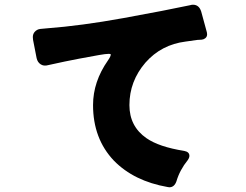

<svg xmlns="http://www.w3.org/2000/svg" viewBox="-20 -777 1040 813"><path d="M449 -546Q449 -549 441 -549Q428 -549 399.5 -544Q371 -539 315 -528.5Q259 -518 183 -501Q166 -496 152.5 -504.5Q139 -513 135 -531L120 -608Q119 -614 119 -620Q119 -632 126 -641Q136 -653 151 -654.5Q166 -656 178 -657Q324 -668 503 -700.5Q682 -733 785 -755Q791 -757 797 -757Q823 -757 832 -728Q832 -728 856 -640Q857 -636 857 -632Q857 -621 849 -615Q843 -610 834 -609L816 -608L766 -601Q663 -588 596 -512Q528 -433 528 -332Q528 -242 600 -192Q653 -155 760 -138Q782 -134 782 -117Q782 -109 775 -99Q741 -57 727 -9Q718 16 697 16Q693 16 690 15Q547 -10 462 -97Q374 -190 374 -332Q374 -431 437 -521Q449 -538 449 -546Z"/></svg>

Font: Tsunagi Gothic Black
Style: Regular
Weight: 900
Designer: Yoshimichi Ohira
Foundry: Positype
Version: Version 1.001